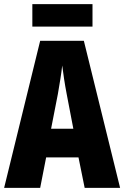

<svg xmlns="http://www.w3.org/2000/svg" viewBox="-20 -912 603 932"><path d="M429 -892H137V-783H429ZM391 0H563L387 -714H175L0 0H175L204 -148H361ZM304 -454 336 -287H228L261 -456C270 -507 278 -557 282 -594C287 -555 294 -505 304 -454Z"/></svg>

Font: Noto Sans Bengali ExtraCondensed ExtraBold
Style: Regular
Weight: 800
Width: 2
Designer: Joana Ranito - Universal Thirst; Jelle Bosma - Monotype Design Team
Foundry: Universal Thirst ehf.
Version: Version 3.000